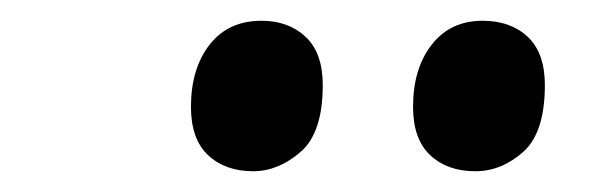

<svg xmlns="http://www.w3.org/2000/svg" viewBox="-20 -781 578 185"><path d="M438 -616Q411 -616 394.5 -631.5Q378 -647 378 -678Q378 -715 396 -738Q414 -761 445 -761Q472 -761 488.5 -745.5Q505 -730 505 -699Q505 -653 484 -634.5Q463 -616 438 -616ZM224 -616Q197 -616 180.5 -631.5Q164 -647 164 -678Q164 -715 182 -738Q200 -761 232 -761Q258 -761 274.5 -745.5Q291 -730 291 -699Q291 -653 269.5 -634.5Q248 -616 224 -616Z"/></svg>

Font: Noto Serif SemiCondensed ExtraBold
Style: Italic
Weight: 800
Width: 4
Italic angle: -12°
Designer: Monotype Design Team
Foundry: Monotype Imaging Inc.
Version: Version 2.014; ttfautohint (v1.8.4.7-5d5b)